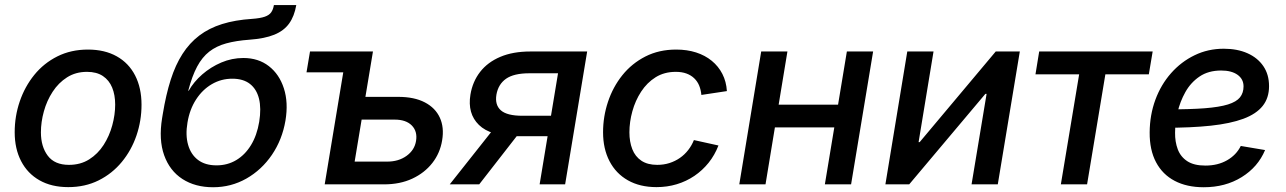

<svg xmlns="http://www.w3.org/2000/svg" viewBox="-20 -748 5216 779"><path d="M256.8 11.2Q189 11.2 140.4 -16.4Q91.8 -43.9 65.7 -94.2Q39.6 -144.5 39.6 -211.4Q39.6 -276.4 60.1 -336.4Q80.6 -396.5 119.1 -444.1Q157.7 -491.7 212.9 -519.3Q268.1 -546.9 336.9 -546.9Q404.8 -546.9 453.6 -519.5Q502.4 -492.2 528.3 -441.7Q554.2 -391.1 554.2 -323.2Q554.2 -258.3 533.7 -198.2Q513.2 -138.2 474.1 -90.8Q435.1 -43.5 380.1 -16.1Q325.2 11.2 256.8 11.2ZM259.8 -79.1Q306.6 -79.1 341.8 -101.3Q377 -123.5 400.4 -159.9Q423.8 -196.3 435.5 -239.5Q447.3 -282.7 447.3 -323.7Q447.3 -362.8 435.1 -392.6Q422.9 -422.4 397.5 -439.5Q372.1 -456.5 333 -456.5Q287.1 -456.5 252.2 -434.3Q217.3 -412.1 193.6 -375.7Q169.9 -339.4 158 -296.1Q146 -252.9 146 -210.9Q146 -153.3 173.8 -116.2Q201.7 -79.1 259.8 -79.1Z M844.7 11.7Q772 11.7 720.2 -21.7Q668.5 -55.2 646 -118.2Q623.5 -181.2 637.7 -268.6L640.6 -286.1Q653.3 -363.8 672.6 -424.3Q691.9 -484.9 720.5 -529.3Q749 -573.7 788.6 -603.8Q828.1 -633.8 881.1 -650.4Q934.1 -667 1002.4 -671.4Q1036.1 -673.8 1054.2 -680.2Q1072.3 -686.5 1080.3 -698Q1088.4 -709.5 1091.3 -727.5H1182.1Q1174.3 -682.1 1153.1 -652.6Q1131.8 -623 1092.8 -607.2Q1053.7 -591.3 992.2 -586.9Q938 -583 897.9 -572Q857.9 -561 829.1 -538.6Q800.3 -516.1 779.8 -477.8Q759.3 -439.5 743.7 -379.9H745.6Q766.1 -416 800.5 -446Q835 -476.1 877.9 -494.4Q920.9 -512.7 967.3 -512.7Q1028.3 -512.7 1070.8 -479.7Q1113.3 -446.8 1131.8 -389.4Q1150.4 -332 1138.2 -258.8Q1125 -181.2 1083.3 -119.9Q1041.5 -58.6 979.5 -23.4Q917.5 11.7 844.7 11.7ZM858.4 -77.1Q902.8 -77.1 938.5 -98.4Q974.1 -119.6 998.3 -159.2Q1022.5 -198.7 1031.7 -253.9Q1040.5 -308.6 1030.8 -347.7Q1021 -386.7 993.9 -407.7Q966.8 -428.7 922.4 -428.7Q877.4 -428.7 839.4 -406.5Q801.3 -384.3 775.4 -344.2Q749.5 -304.2 740.7 -251Q731.9 -199.7 743.2 -160.4Q754.4 -121.1 783.4 -99.1Q812.5 -77.1 858.4 -77.1Z M1223.6 -454.6 1237.8 -539.1H1429.7L1415.5 -454.6ZM1437.5 -355H1595.7Q1661.1 -355 1703.9 -332.5Q1746.6 -310.1 1764.6 -270.5Q1782.7 -231 1773.9 -178.7Q1765.6 -127 1734.1 -86.7Q1702.6 -46.4 1652.8 -23.2Q1603 0 1538.1 0H1297.4L1386.7 -539.1H1493.2L1418.9 -92.3H1550.8Q1597.2 -92.3 1629.6 -115.7Q1662.1 -139.2 1668 -176.3Q1674.3 -214.8 1650.9 -238.8Q1627.4 -262.7 1581.5 -262.7H1421.4Z M2272.9 0H2169.4L2244.1 -450.7H2127.9Q2064.9 -450.7 2033.2 -428.5Q2001.5 -406.2 1994.1 -363.8Q1987.3 -322.3 2012.2 -300.3Q2037.1 -278.3 2099.6 -278.3H2259.3L2245.6 -195.3H2076.7Q1970.2 -195.3 1923.1 -241.2Q1876 -287.1 1888.7 -364.3Q1897.5 -417 1928 -456.3Q1958.5 -495.6 2009.8 -517.3Q2061 -539.1 2131.8 -539.1H2362.3ZM1924.3 0H1804.7L1998 -244.1H2114.3Z M2643.6 11.2Q2576.2 11.2 2527.6 -16.4Q2479 -43.9 2452.9 -94.2Q2426.8 -144.5 2426.8 -211.4Q2426.8 -274.9 2446.8 -335Q2466.8 -395 2505.1 -442.9Q2543.5 -490.7 2598.6 -518.8Q2653.8 -546.9 2723.6 -546.9Q2767.6 -546.9 2804.2 -535.2Q2840.8 -523.4 2867.9 -501.2Q2895 -479 2910.9 -448Q2926.8 -417 2929.2 -378.4L2825.7 -362.8Q2823.7 -383.8 2816.7 -400.9Q2809.6 -418 2796.6 -430.4Q2783.7 -442.9 2765.1 -449.7Q2746.6 -456.5 2721.7 -456.5Q2675.3 -456.5 2640.1 -434.6Q2605 -412.6 2581.3 -376.2Q2557.6 -339.8 2545.7 -296.6Q2533.7 -253.4 2533.7 -210.9Q2533.7 -172.9 2545.4 -142.8Q2557.1 -112.8 2582.3 -95.9Q2607.4 -79.1 2646.5 -79.1Q2672.9 -79.1 2696 -86.4Q2719.2 -93.8 2738.5 -107.2Q2757.8 -120.6 2772.2 -139.2Q2786.6 -157.7 2795.4 -179.7L2895 -157.7Q2879.9 -118.7 2855 -87.6Q2830.1 -56.6 2797.4 -34.4Q2764.6 -12.2 2725.8 -0.5Q2687 11.2 2643.6 11.2Z M3406.7 -323.2 3391.6 -231H3096.7L3111.8 -323.2ZM3174.8 -539.1 3085.9 0H2979.5L3068.4 -539.1ZM3522.5 -539.1 3433.1 0H3326.7L3416 -539.1Z M4028.3 0H3921.9L3982.9 -367.2H3978L3668.9 0H3572.3L3661.1 -539.1H3767.6L3707 -171.4H3711.4L4020 -539.1H4117.7Z M4284.2 0 4358.4 -446.3H4181.2L4196.3 -539.1H4656.7L4641.1 -446.3H4464.8L4390.6 0Z M4863.8 11.7Q4795.4 11.7 4746.1 -14.2Q4696.8 -40 4670.4 -89.8Q4644 -139.6 4644.5 -210.9Q4645 -281.7 4667.7 -343.3Q4690.4 -404.8 4731.4 -451.2Q4772.5 -497.6 4826.9 -523.9Q4881.3 -550.3 4945.3 -550.3Q5000 -550.3 5041.3 -532Q5082.5 -513.7 5105.7 -479.7Q5128.9 -445.8 5128.9 -398.4Q5128.9 -350.6 5103 -318.1Q5077.1 -285.6 5024.7 -266.1Q4972.2 -246.6 4892.3 -238Q4812.5 -229.5 4704.6 -229.5L4717.8 -304.2Q4808.6 -304.2 4868.2 -308.8Q4927.7 -313.5 4962.2 -324.2Q4996.6 -335 5011 -353Q5025.4 -371.1 5025.4 -397.5Q5025.4 -427.2 5001 -444.6Q4976.6 -461.9 4934.6 -461.9Q4882.8 -461.9 4846.9 -437.5Q4811 -413.1 4789.3 -374.3Q4767.6 -335.4 4757.6 -292Q4747.6 -248.5 4747.6 -209.5Q4747.1 -172.9 4758.5 -142.3Q4770 -111.8 4797.1 -94Q4824.2 -76.2 4870.6 -76.2Q4920.9 -76.2 4958.5 -97.7Q4996.1 -119.1 5014.2 -155.8L5112.8 -139.2Q5084 -70.3 5017.8 -29.3Q4951.7 11.7 4863.8 11.7Z"/></svg>

Font: Inter 18pt Medium
Style: Italic
Weight: 500
Italic angle: -9.3988°
Designer: Rasmus Andersson
Foundry: rsms
Version: Version 4.001;git-66647c0bb